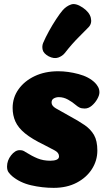

<svg xmlns="http://www.w3.org/2000/svg" viewBox="-20 -899 524 927"><path d="M439 -499Q447 -491 453.5 -479.5Q460 -468 460 -453Q460 -439 449.5 -420.5Q439 -402 423 -388.5Q407 -375 389 -375Q373 -375 363.5 -380Q354 -385 346 -392Q330 -406 308.5 -418Q287 -430 264 -430Q251 -430 240 -424Q229 -418 229 -404Q229 -388 249.5 -376Q270 -364 317 -338Q358 -316 388 -295.5Q418 -275 434 -247Q450 -219 450 -172Q450 -124 424 -83Q398 -42 350.5 -17Q303 8 239 8Q184 8 130 -4.5Q76 -17 38 -49Q29 -57 21.5 -67Q14 -77 14 -95Q14 -124 33.5 -149Q53 -174 75 -174Q84 -174 90 -172Q96 -170 103 -165Q135 -145 162 -134Q189 -123 223 -123Q242 -123 253.5 -128Q265 -133 265 -144Q265 -161 245.5 -172Q226 -183 194 -199Q134 -228 101 -255Q68 -282 54.5 -312Q41 -342 41 -378Q41 -428 69.5 -468Q98 -508 147.5 -531.5Q197 -555 261 -555Q308 -555 359 -541.5Q410 -528 439 -499ZM293 -643Q281 -628 261 -621Q241 -614 215 -627Q190 -641 186 -658.5Q182 -676 188 -691Q199 -717 216 -748Q233 -779 251.5 -807Q270 -835 283 -850Q301 -870 323.5 -877.5Q346 -885 380 -862Q412 -840 418.5 -813Q425 -786 408 -768Q397 -756 362.5 -722Q328 -688 293 -643Z"/></svg>

Font: Playpen Sans ExtraBold
Style: Regular
Weight: 800
Designer: Laura Meseguer, Veronika Burian, José Scaglione
Foundry: TypeTogether
Version: Version 1.001